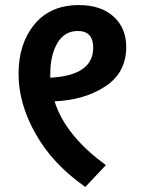

<svg xmlns="http://www.w3.org/2000/svg" viewBox="-20 -720 568 756"><path d="M477 -535Q477 -434 395 -380Q313 -326 195 -321Q237 -186 397 -70L316 16Q188 -73 120.5 -192.5Q53 -312 53 -429Q53 -548 115.5 -624Q178 -700 291 -700Q377 -700 427 -655Q477 -610 477 -535ZM178 -414Q347 -423 347 -532Q347 -598 286 -598Q234 -598 206 -550.5Q178 -503 178 -429Z"/></svg>

Font: FiraGO SemiBold
Style: Regular
Weight: 600
Designer: bBox Type
Foundry: bBox Type GmbH
Version: Version 1.001;PS 001.001;hotconv 1.0.88;makeotf.lib2.5.64775